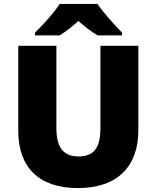

<svg xmlns="http://www.w3.org/2000/svg" viewBox="-20 -1040 797 977"><path d="M476 -1020H284C254 -974 196 -910 158 -874V-860H284C319 -882 344 -903 379 -933C414 -903 442 -880 477 -860H601V-874C567 -908 507 -974 476 -1020ZM684 -377V-807H491V-389C491 -287 458 -244 379 -244C305 -244 267 -287 267 -388V-807H73V-373C73 -188 179 -83 376 -83C582 -83 684 -197 684 -377Z"/></svg>

Font: Noto Sans Telugu UI Black
Style: Regular
Weight: 900
Designer: Jelle Bosma - Monotype Design Team
Foundry: Monotype Imaging Inc.
Version: Version 2.005